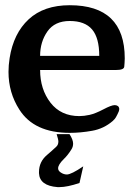

<svg xmlns="http://www.w3.org/2000/svg" viewBox="-20 -497 528 750"><path d="M251.5 26.9Q265.6 48.8 265.6 64Q265.6 76.7 258.8 86.9Q245.6 108.4 229.5 124Q207 146 207 160.6Q207 169.9 217.3 176.8Q229 184.6 241.2 184.6Q258.3 184.6 305.2 152.8L290.5 217.8Q242.7 233.9 212.4 233.9H204.6Q134.8 228.5 132.3 179.7V175.3Q132.3 134.8 163.6 108.4Q182.6 92.3 199.7 76.2Q208 68.8 208 55.7Q208 47.9 201.2 26.9ZM252.4 22Q113.3 22 55.7 -68.8Q13.2 -134.8 13.2 -216.3Q13.2 -242.2 17.6 -270Q32.7 -366.7 92 -421.6Q151.4 -476.6 252.4 -476.6Q467.3 -476.6 467.3 -269Q466.8 -249 465.3 -236.3Q463.9 -223.6 433.6 -223.6H136.7Q136.7 -148.4 177.2 -95.9Q217.8 -43.5 290 -43.5Q308.1 -43.5 330.1 -48.3Q352.1 -53.2 383.8 -69.8Q415 -86.4 428.2 -86.4Q435.1 -86.4 440.9 -82.5Q445.8 -77.6 445.8 -71.3Q445.8 -63 438.5 -49.8Q432.1 -36.6 428 -32.2Q423.8 -27.8 420.4 -24.4Q385.3 5.9 339.8 13.9Q294.4 22 252.4 22ZM136.7 -278.8H367.7Q367.7 -349.1 339.6 -382.1Q311.5 -415 252.4 -415Q193.8 -415 165.3 -374.3Q136.7 -333.5 136.7 -278.8Z"/></svg>

Font: Caudex
Style: Bold
Weight: 700
Version: Version 1.01